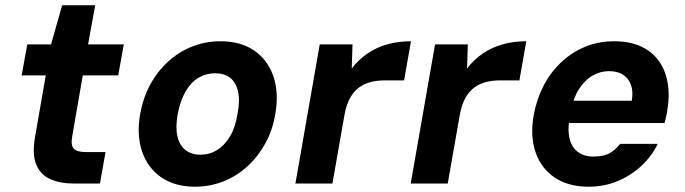

<svg xmlns="http://www.w3.org/2000/svg" viewBox="-20 -694 2590 726"><path d="M260 0Q207 0 169.5 -17Q132 -34 116.5 -73Q101 -112 113 -179L153 -409H62L83 -526H173L215 -674H340L313 -526H448L427 -409H293L253 -178Q247 -145 259 -132Q271 -119 306 -119H379L358 0Z M717 12Q642 12 590.5 -23Q539 -58 517.5 -120.5Q496 -183 510 -263Q521 -324 548 -374Q575 -424 615.5 -461Q656 -498 706.5 -518Q757 -538 814 -538Q890 -538 941 -503Q992 -468 1013.5 -406Q1035 -344 1021 -263Q1011 -202 983.5 -152Q956 -102 915.5 -65Q875 -28 824.5 -8Q774 12 717 12ZM738 -109Q772 -109 800.5 -126.5Q829 -144 849.5 -178Q870 -212 878 -263Q888 -314 880 -348.5Q872 -383 850 -400Q828 -417 793 -417Q759 -417 730.5 -400Q702 -383 682 -348.5Q662 -314 652 -263Q643 -212 651 -178Q659 -144 681.5 -126.5Q704 -109 738 -109Z M1097 0 1189 -526H1313L1310 -435Q1336 -469 1370 -492Q1404 -515 1445 -526.5Q1486 -538 1534 -538L1508 -390H1433Q1407 -390 1382.5 -384Q1358 -378 1338 -363.5Q1318 -349 1304 -324Q1290 -299 1283 -262L1237 0Z M1533 0 1625 -526H1749L1746 -435Q1772 -469 1806 -492Q1840 -515 1881 -526.5Q1922 -538 1970 -538L1944 -390H1869Q1843 -390 1818.5 -384Q1794 -378 1774 -363.5Q1754 -349 1740 -324Q1726 -299 1719 -262L1673 0Z M2206 12Q2130 12 2078.5 -22Q2027 -56 2005.5 -117Q1984 -178 1998 -258Q2009 -319 2035.5 -370Q2062 -421 2102.5 -459Q2143 -497 2193.5 -517.5Q2244 -538 2302 -538Q2380 -538 2429.5 -504Q2479 -470 2497.5 -410.5Q2516 -351 2503 -276Q2502 -266 2499 -254Q2496 -242 2493 -229H2092L2107 -313H2369Q2375 -349 2365.5 -374Q2356 -399 2335 -412Q2314 -425 2283 -425Q2250 -425 2220.5 -408Q2191 -391 2169.5 -357.5Q2148 -324 2138 -272L2133 -243Q2126 -200 2134 -168.5Q2142 -137 2165 -119.5Q2188 -102 2224 -102Q2263 -102 2285.5 -115Q2308 -128 2325 -150H2467Q2445 -104 2406 -67.5Q2367 -31 2316 -9.5Q2265 12 2206 12Z"/></svg>

Font: DM Sans 9pt ExtraBold
Style: Italic
Weight: 800
Italic angle: -10°
Version: Version 4.004;gftools[0.9.30]